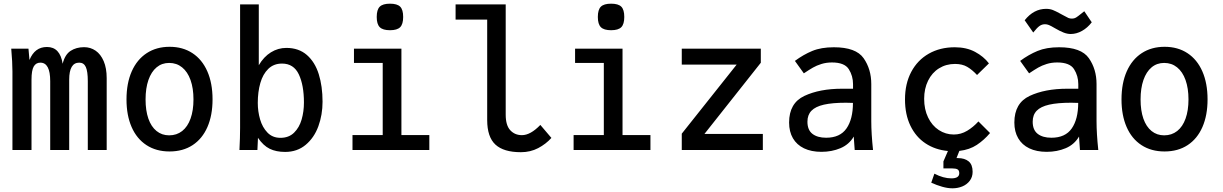

<svg xmlns="http://www.w3.org/2000/svg" viewBox="-20 -814 6640 1042"><path d="M41 -550H134.5L140 -488.5Q154.5 -524 178 -541.5Q201.5 -559 235 -559Q306 -559 320 -468Q332.5 -518 363.2 -538Q394 -558 436.5 -558Q471 -558 498.8 -539Q526.5 -520 542.8 -482Q559 -444 559 -390V0H456.5V-373.5Q456.5 -426.5 445.8 -450.2Q435 -474 410 -474Q355.5 -474 355.5 -381.5V0H252.5V-373.5Q252.5 -474 199 -474Q175 -474 163 -453Q151 -432 151 -381.5V0H47.5V-427Q47.5 -475.5 41 -550Z M666.5 -274.5Q666.5 -362.5 695 -426.8Q723.5 -491 776.2 -525.5Q829 -560 900.5 -560Q972 -560 1024.5 -525.5Q1077 -491 1105.2 -426.8Q1133.5 -362.5 1133.5 -274.5Q1133.5 -188.5 1105.8 -124.8Q1078 -61 1025.5 -26.5Q973 8 900 8Q827.5 8 774.8 -26.5Q722 -61 694.2 -124.8Q666.5 -188.5 666.5 -274.5ZM1030 -274.5Q1030 -335 1014 -379.8Q998 -424.5 968.2 -448.5Q938.5 -472.5 898 -472.5Q858.5 -472.5 829.8 -448.5Q801 -424.5 785.5 -379.8Q770 -335 770 -274.5Q770 -214 785.2 -170.2Q800.5 -126.5 829.5 -103Q858.5 -79.5 898 -79.5Q939 -79.5 968.8 -103Q998.5 -126.5 1014.2 -170.5Q1030 -214.5 1030 -274.5Z M1380 -66 1377 0H1279.5Q1283 -67.5 1283 -120.5V-790H1384.5V-460Q1411.5 -506 1450.2 -530Q1489 -554 1534 -554Q1601.5 -554 1645.5 -515.5Q1689.5 -477 1710 -411.2Q1730.5 -345.5 1730.5 -262Q1730.5 -191 1707.8 -128.8Q1685 -66.5 1639 -28Q1593 10.5 1527.5 10.5Q1478.5 10.5 1443.8 -6.5Q1409 -23.5 1380 -66ZM1629.5 -257.5Q1629.5 -351.5 1601.8 -410.2Q1574 -469 1510.5 -469Q1465.5 -469 1436 -440.2Q1406.5 -411.5 1392.8 -363.2Q1379 -315 1379 -255.5Q1379 -209.5 1391.5 -166.2Q1404 -123 1431.5 -94.5Q1459 -66 1502 -66Q1547.5 -66 1576 -94Q1604.5 -122 1617 -165.5Q1629.5 -209 1629.5 -257.5Z M1901 -550H2158.5V-81H2310V0H1893V-81H2057V-472.5H1901ZM2024.5 -722Q2024.5 -761.5 2041 -777.8Q2057.5 -794 2096.5 -794Q2135.5 -794 2151.8 -777.8Q2168 -761.5 2168 -722Q2168 -683 2151.8 -666.5Q2135.5 -650 2096.5 -650Q2057.5 -650 2041 -666.5Q2024.5 -683 2024.5 -722Z M2624 -162.5V-707.5H2452.5V-790H2724.5V-191.5Q2724.5 -134 2749.2 -107.2Q2774 -80.5 2812.5 -80.5Q2859 -80.5 2912.5 -136L2972.5 -65.5Q2943 -32.5 2900.8 -10.2Q2858.5 12 2807 12Q2713.5 12 2668.8 -29.2Q2624 -70.5 2624 -162.5Z M3101 -550H3358.5V-81H3510V0H3093V-81H3257V-472.5H3101ZM3224.5 -722Q3224.5 -761.5 3241 -777.8Q3257.5 -794 3296.5 -794Q3335.5 -794 3351.8 -777.8Q3368 -761.5 3368 -722Q3368 -683 3351.8 -666.5Q3335.5 -650 3296.5 -650Q3257.5 -650 3241 -666.5Q3224.5 -683 3224.5 -722Z M3680 -88.5 3978 -463.5H3680V-550H4109V-473.5L3803 -87H4120V0H3680Z M4262.5 -149Q4262.5 -254.5 4345.5 -293.5Q4428.5 -332.5 4550 -332.5H4609.5V-357.5Q4609.5 -402 4586.5 -438.5Q4563.5 -475 4495 -475Q4464.5 -475 4438 -466.8Q4411.5 -458.5 4392 -447.2Q4372.5 -436 4342.5 -416L4294 -483.5Q4340 -517.5 4388.2 -537.5Q4436.5 -557.5 4505.5 -557.5Q4625.5 -557.5 4667 -498Q4708.5 -438.5 4708.5 -358V-156.5Q4708.5 -89.5 4718 0H4618.5Q4616.5 -21.5 4614.5 -56.5L4613.5 -73Q4588 -29.5 4541.2 -9.8Q4494.5 10 4438 10Q4383 10 4343.5 -9Q4304 -28 4283.2 -63.8Q4262.5 -99.5 4262.5 -149ZM4609 -255.5 4571 -256.5Q4497 -256.5 4451.2 -246Q4405.5 -235.5 4383.8 -213Q4362 -190.5 4362 -153.5Q4362 -108.5 4389.2 -87.5Q4416.5 -66.5 4463.5 -66.5Q4539 -66.5 4574 -117Q4609 -167.5 4609 -255.5Z M5034 177.5 5051 128.5Q5100 154 5143 154Q5186 154 5186 126Q5186 111 5177 105.5Q5168 100 5148 100H5100V62L5124.5 5.5Q5055.5 -1 5003 -35.8Q4950.5 -70.5 4921 -131.5Q4891.5 -192.5 4891.5 -274.5Q4891.5 -360 4925.5 -424Q4959.5 -488 5020.8 -522.8Q5082 -557.5 5161.5 -557.5Q5225 -557.5 5271.8 -532.5Q5318.5 -507.5 5347 -470L5282.5 -407Q5256 -435.5 5229.2 -451.2Q5202.5 -467 5163 -467Q5114.5 -467 5076.2 -443.2Q5038 -419.5 5016.8 -376.2Q4995.5 -333 4995.5 -277.5Q4995.5 -220.5 5016.8 -176.5Q5038 -132.5 5075 -108.2Q5112 -84 5156.5 -84Q5195 -84 5228.8 -104.2Q5262.5 -124.5 5290 -155L5353 -92Q5321 -54 5281.5 -27.8Q5242 -1.5 5186.5 5L5171 44H5178.5Q5215.5 44 5237 61.8Q5258.5 79.5 5258.5 118.5Q5258.5 146.5 5243 167Q5227.5 187.5 5202.5 197.8Q5177.5 208 5149 208Q5123.5 208 5093.5 199.5Q5063.5 191 5034 177.5Z M5485 -149Q5485 -254.5 5568 -293.5Q5651 -332.5 5772.5 -332.5H5832V-357.5Q5832 -402 5809 -438.5Q5786 -475 5717.5 -475Q5687 -475 5660.5 -466.8Q5634 -458.5 5614.5 -447.2Q5595 -436 5565 -416L5516.5 -483.5Q5562.5 -517.5 5610.8 -537.5Q5659 -557.5 5728 -557.5Q5848 -557.5 5889.5 -498Q5931 -438.5 5931 -358V-156.5Q5931 -89.5 5940.5 0H5841Q5839 -21.5 5837 -56.5L5836 -73Q5810.5 -29.5 5763.8 -9.8Q5717 10 5660.5 10Q5605.5 10 5566 -9Q5526.5 -28 5505.8 -63.8Q5485 -99.5 5485 -149ZM5831.5 -255.5 5793.5 -256.5Q5719.5 -256.5 5673.8 -246Q5628 -235.5 5606.2 -213Q5584.5 -190.5 5584.5 -153.5Q5584.5 -108.5 5611.8 -87.5Q5639 -66.5 5686 -66.5Q5761.5 -66.5 5796.5 -117Q5831.5 -167.5 5831.5 -255.5ZM5705 -661Q5683 -674 5672.5 -678.2Q5662 -682.5 5651.5 -682.5Q5635 -682.5 5621.8 -673.2Q5608.5 -664 5587.5 -637.5L5541 -704Q5590 -766 5657.5 -766Q5677.5 -766 5693.5 -759.8Q5709.5 -753.5 5733 -740.5L5744 -734.5Q5770 -720 5778.2 -716.5Q5786.5 -713 5798 -713Q5810 -713 5819.2 -718.5Q5828.5 -724 5850 -741.5L5864.5 -753L5905 -693Q5882 -663 5852 -646.2Q5822 -629.5 5791 -629.5Q5772 -629.5 5751.8 -637.5Q5731.5 -645.5 5705 -661Z M6066.5 -274.5Q6066.5 -362.5 6095 -426.8Q6123.5 -491 6176.2 -525.5Q6229 -560 6300.5 -560Q6372 -560 6424.5 -525.5Q6477 -491 6505.2 -426.8Q6533.5 -362.5 6533.5 -274.5Q6533.5 -188.5 6505.8 -124.8Q6478 -61 6425.5 -26.5Q6373 8 6300 8Q6227.5 8 6174.8 -26.5Q6122 -61 6094.2 -124.8Q6066.5 -188.5 6066.5 -274.5ZM6430 -274.5Q6430 -335 6414 -379.8Q6398 -424.5 6368.2 -448.5Q6338.5 -472.5 6298 -472.5Q6258.5 -472.5 6229.8 -448.5Q6201 -424.5 6185.5 -379.8Q6170 -335 6170 -274.5Q6170 -214 6185.2 -170.2Q6200.5 -126.5 6229.5 -103Q6258.5 -79.5 6298 -79.5Q6339 -79.5 6368.8 -103Q6398.5 -126.5 6414.2 -170.5Q6430 -214.5 6430 -274.5Z"/></svg>

Font: JuliaMono Medium
Style: Regular
Weight: 500
Monospace: yes
Designer: cormullion
Foundry: corm
Version: Version 0.054; ttfautohint (v1.8.4)